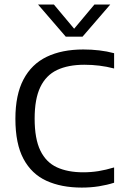

<svg xmlns="http://www.w3.org/2000/svg" viewBox="-20 -821 544 848"><path d="M341 7.5Q251 7.5 185.2 -22.5Q119.5 -52.5 83.8 -119.2Q48 -186 48 -296.5Q48 -402.5 83.8 -470.2Q119.5 -538 186.5 -570.2Q253.5 -602.5 348 -602.5Q384 -602.5 418.2 -598.5Q452.5 -594.5 484 -586V-518.5Q451.5 -527 419 -531Q386.5 -535 352.5 -535Q281 -535 232 -511.8Q183 -488.5 158 -436.2Q133 -384 133 -297.5Q133 -208 158.2 -156Q183.5 -104 231.5 -82Q279.5 -60 347.5 -60Q382 -60 414.8 -65.2Q447.5 -70.5 484 -81.5V-14Q453 -4 416.8 1.8Q380.5 7.5 341 7.5ZM270.5 -659 148 -801H218L316 -684H299L397 -801H467L344.5 -659Z"/></svg>

Font: Encode Sans SC
Style: Regular
Weight: 400
Version: Version 3.002